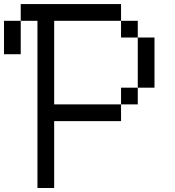

<svg xmlns="http://www.w3.org/2000/svg" viewBox="-20 -937 873 957"><path d="M83.3 -916.7H583.3V-833.3H250V-416.7H583.3V-333.3H250V0H166.7V-833.3H83.3ZM666.7 -416.7H583.3V-500H666.7ZM666.7 -500V-750H750V-500ZM0 -833.3H83.3V-666.7H0ZM666.7 -833.3V-750H583.3V-833.3Z"/></svg>

Font: Galmuri11 Regular
Style: Regular
Weight: 400
Designer: Minseo Lee (Quiple)
Version: Version 2.356;hotconv 1.1.0;makeotfexe 2.6.0 DEVELOPMENT